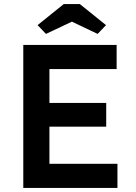

<svg xmlns="http://www.w3.org/2000/svg" viewBox="-20 -920 664 940"><path d="M94 0V-700H551V-582H222V-416H500V-300H222V-118H555V0ZM205 -754 164 -797 292 -900H371L499 -797L458 -754L332 -814Z"/></svg>

Font: Readex Pro Medium
Style: Regular
Weight: 500
Designer: Bonnie Shaver-Troup, Thomas Jockin
Foundry: Lexend
Version: Version 1.204; ttfautohint (v1.8.4.7-5d5b)